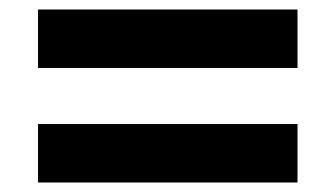

<svg xmlns="http://www.w3.org/2000/svg" viewBox="-20 -558 707 404"><path d="M60 -297H606V-174H60ZM60 -538H606V-415H60Z"/></svg>

Font: Parkinsans SemiBold
Style: Regular
Weight: 600
Designer: Red Stone, Indian Type Foundry
Foundry: Indian Type Foundry
Version: Version 1.000